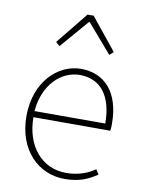

<svg xmlns="http://www.w3.org/2000/svg" viewBox="-84 -795 647 866"><g transform="rotate(10 239.0 -362.0)"><path d="M272 12C344 12 384 -10 420 -34L406 -56C372 -32 328 -16 274 -16C160 -16 86 -110 86 -238H438C440 -250 440 -260 440 -270C440 -412 370 -490 260 -490C154 -490 54 -394 54 -238C54 -82 152 12 272 12ZM86 -266C96 -388 174 -462 260 -462C350 -462 410 -398 410 -266ZM146 -574 258 -704H262L374 -574L392 -590L274 -736H246L128 -590Z"/></g></svg>

Font: Source Sans Pro ExtraLight
Style: Regular
Weight: 200
Designer: Paul D. Hunt
Foundry: Adobe Systems Incorporated
Version: Version 3.006;hotconv 1.0.111;makeotfexe 2.5.65597